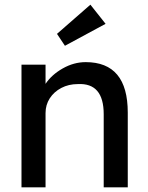

<svg xmlns="http://www.w3.org/2000/svg" viewBox="-20 -802 635 822"><path d="M72 0V-525H175V-443Q201 -482 248.5 -509Q296 -536 347 -536Q527 -536 527 -320V0H424V-313Q424 -448 313 -442Q274 -442 242.5 -425.5Q211 -409 193 -381Q175 -353 175 -318V0ZM258 -606 224 -657 367 -782 432 -700Z"/></svg>

Font: Lexend Deca
Style: Regular
Weight: 400
Designer: Bonnie Shaver-Troup, Thomas Jockin
Foundry: Lexend
Version: Version 1.008; ttfautohint (v1.8.4.7-5d5b)